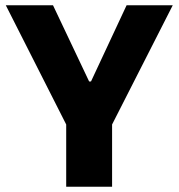

<svg xmlns="http://www.w3.org/2000/svg" viewBox="-20 -708 677 728"><path d="M231 0V-236L2 -688H181L318 -399H325L460 -688H635L405 -236V0Z"/></svg>

Font: Saira
Style: Bold
Weight: 700
Designer: Hector Gatti with collaboration of the Omnibus-Type team
Foundry: Omnibus-Type
Version: Version 1.100; ttfautohint (v1.8.3)